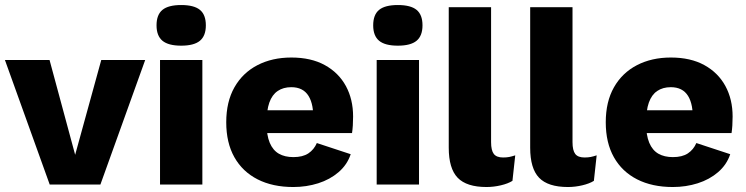

<svg xmlns="http://www.w3.org/2000/svg" viewBox="-21 -741 2996 771"><path d="M385.6 -500H562L382.2 0H178.6L-1.2 -500H178L280.8 -119.4Z M791.6 -500V0H621.6V-500ZM706.6 -557.6Q655 -557.6 631.3 -577.4Q607.6 -597.2 607.6 -639.2Q607.6 -681.8 631.3 -701.3Q655 -720.8 706.6 -720.8Q758.2 -720.8 781.9 -701.3Q805.6 -681.8 805.6 -639.2Q805.6 -597.2 781.9 -577.4Q758.2 -557.6 706.6 -557.6Z M1156.7 10Q1073.8 10 1013.4 -20.8Q952.9 -51.6 920.2 -109.6Q887.5 -167.6 887.5 -250Q887.5 -332.4 920.4 -390.4Q953.3 -448.4 1012.5 -479.2Q1071.8 -510 1149 -510Q1228.2 -510 1283.5 -479.5Q1338.8 -449 1367.9 -395.6Q1396.9 -342.2 1396.9 -273.1Q1396.9 -254.5 1395.8 -236.9Q1394.6 -219.2 1392.6 -206.6H996.8V-298.1H1318.4L1236.5 -255.7Q1239.7 -320.7 1218 -355.8Q1196.2 -390.9 1148.7 -390.9Q1116.7 -390.9 1094.2 -375.7Q1071.7 -360.6 1060.5 -329Q1049.4 -297.4 1049.4 -247.3Q1049.4 -197.8 1062.2 -167.6Q1075 -137.4 1098.9 -123.7Q1122.8 -110.1 1157.1 -110.1Q1194.7 -110.1 1217.3 -125.1Q1239.9 -140.2 1251.3 -166.6L1387.3 -121.8Q1373.1 -79.3 1338.6 -49.7Q1304.2 -20.1 1256.8 -5Q1209.5 10 1156.7 10Z M1661.6 -500V0H1491.6V-500ZM1576.6 -557.6Q1525 -557.6 1501.3 -577.4Q1477.6 -597.2 1477.6 -639.2Q1477.6 -681.8 1501.3 -701.3Q1525 -720.8 1576.6 -720.8Q1628.2 -720.8 1651.9 -701.3Q1675.6 -681.8 1675.6 -639.2Q1675.6 -597.2 1651.9 -577.4Q1628.2 -557.6 1576.6 -557.6Z M1951 -712V-170.2Q1951 -137 1962 -122.8Q1973 -108.6 1999.2 -108.6Q2013.8 -108.6 2024.1 -110.7Q2034.4 -112.8 2048 -117.2L2036.8 -14.8Q2019 -3.6 1990.1 3.2Q1961.2 10 1932.8 10Q1852.6 10 1816.8 -27.2Q1781 -64.4 1781 -148V-712Z M2278 -712V-170.2Q2278 -137 2289 -122.8Q2300 -108.6 2326.2 -108.6Q2340.8 -108.6 2351.1 -110.7Q2361.4 -112.8 2375 -117.2L2363.8 -14.8Q2346 -3.6 2317.1 3.2Q2288.2 10 2259.8 10Q2179.6 10 2143.8 -27.2Q2108 -64.4 2108 -148V-712Z M2680.7 10Q2597.8 10 2537.4 -20.8Q2476.9 -51.6 2444.2 -109.6Q2411.5 -167.6 2411.5 -250Q2411.5 -332.4 2444.4 -390.4Q2477.3 -448.4 2536.5 -479.2Q2595.8 -510 2673 -510Q2752.2 -510 2807.5 -479.5Q2862.8 -449 2891.9 -395.6Q2920.9 -342.2 2920.9 -273.1Q2920.9 -254.5 2919.8 -236.9Q2918.6 -219.2 2916.6 -206.6H2520.8V-298.1H2842.4L2760.5 -255.7Q2763.7 -320.7 2742 -355.8Q2720.2 -390.9 2672.7 -390.9Q2640.7 -390.9 2618.2 -375.7Q2595.7 -360.6 2584.5 -329Q2573.4 -297.4 2573.4 -247.3Q2573.4 -197.8 2586.2 -167.6Q2599 -137.4 2622.9 -123.7Q2646.8 -110.1 2681.1 -110.1Q2718.7 -110.1 2741.3 -125.1Q2763.9 -140.2 2775.3 -166.6L2911.3 -121.8Q2897.1 -79.3 2862.6 -49.7Q2828.2 -20.1 2780.8 -5Q2733.5 10 2680.7 10Z"/></svg>

Font: Work Sans
Style: Regular
Weight: 400
Designer: Wei Huang
Foundry: Wei Huang
Version: Version 2.006; ttfautohint (v1.8.1.43-b0c9)